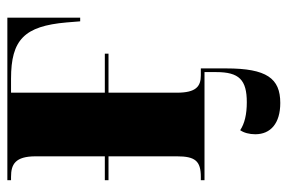

<svg xmlns="http://www.w3.org/2000/svg" viewBox="-150 -426 782 522"><g transform="rotate(-90 241.0 -165.0)"><path d="M12 0H306V32C306 94 285 115 224 115C191 115 166 109 148 97C141 107 137 122 137 138C137 180 167 206 222 206C289 206 316 169 316 59V-10H297C267 -10 250 -23 250 -75V-261H356V-271H250V-526H288C394 -526 431 -490 441 -375L444 -338H454V-536H12V-526H21C55 -526 77 -515 77 -459V-271H12V-261H77V-75C77 -25 64 -10 21 -10H12Z"/></g></svg>

Font: Noto Serif Display Condensed Black
Style: Regular
Weight: 900
Width: 3
Designer: Monotype Design Team
Foundry: Monotype Imaging Inc.
Version: Version 2.009